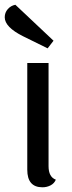

<svg xmlns="http://www.w3.org/2000/svg" viewBox="-42 -776 304 811"><path d="M55.2 -623Q-22 -661.6 -22 -703.1Q-22 -722.7 -9.3 -737.3Q3.4 -752 22.9 -755.9L184.1 -604L159.2 -571.8ZM163.1 -74.2Q163.1 -28.3 193.8 -17.1Q187.5 -1.5 171.9 6.8Q156.2 15.1 137.2 15.1Q73.2 15.1 73.2 -59.1V-509.8H163.1Z"/></svg>

Font: Sansita Light
Style: Regular
Weight: 300
Designer: Pablo Cosgaya
Foundry: Omnibus-Type
Version: Version 1.006;hotconv 1.0.109;makeotfexe 2.5.65596